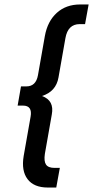

<svg xmlns="http://www.w3.org/2000/svg" viewBox="-20 -710 417 860"><path d="M361 -602H337Q284 -602 273 -539L242 -363Q231 -300 168 -280Q224 -260 212 -197L181 -21Q176 12 186 27Q196 42 224 42H248L232 130H194Q132 130 103.5 92.5Q75 55 86 -11L117 -187Q126 -237 83 -237H59L74 -323H98Q141 -323 150 -373L181 -549Q193 -615 234.5 -652.5Q276 -690 339 -690H377Z"/></svg>

Font: Overused Grotesk Medium
Style: Italic
Weight: 500
Italic angle: -10°
Version: Version 0.003